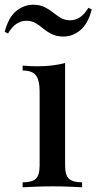

<svg xmlns="http://www.w3.org/2000/svg" viewBox="-69 -794 409 814"><path d="M207 -527V-93Q207 -51 223.5 -36Q240 -21 279 -21V0Q262 -1 226.5 -2.5Q191 -4 154 -4Q119 -4 82 -2.5Q45 -1 27 0V-21Q66 -21 82.5 -36Q99 -51 99 -93V-407Q99 -452 84 -473.5Q69 -495 27 -495V-516Q59 -513 89 -513Q123 -513 152.5 -516.5Q182 -520 207 -527ZM72 -774Q100 -774 120 -764Q140 -754 156 -741Q172 -728 189 -718Q206 -708 229 -708Q250 -708 269.5 -720.5Q289 -733 306 -761L320 -754Q304 -693 271.5 -666Q239 -639 200 -639Q172 -639 151.5 -649Q131 -659 115 -672.5Q99 -686 82 -696Q65 -706 42 -706Q21 -706 1.5 -693.5Q-18 -681 -35 -652L-49 -659Q-33 -721 0 -747.5Q33 -774 72 -774Z"/></svg>

Font: Playfair Display Medium
Style: Regular
Weight: 500
Designer: Claus Eggers Sørensen
Foundry: Claus Eggers Sørensen
Version: Version 1.203